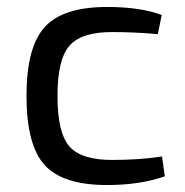

<svg xmlns="http://www.w3.org/2000/svg" viewBox="-20 -519 532 551"><path d="M287 -499Q383 -499 444 -476L433 -421Q367 -427 301 -427Q214 -427 179.5 -388Q145 -349 145 -244Q145 -138 179 -99Q213 -60 301 -60Q382 -60 445 -70L453 -13Q382 12 287 12Q160 12 108 -45.5Q56 -103 56 -244Q56 -384 108.5 -441.5Q161 -499 287 -499Z"/></svg>

Font: Exo 2
Style: Regular
Weight: 400
Designer: Natanael Gama
Version: Version 1.001;PS 001.001;hotconv 1.0.70;makeotf.lib2.5.58329